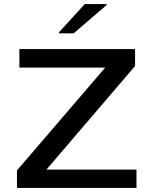

<svg xmlns="http://www.w3.org/2000/svg" viewBox="-20 -931 756 951"><path d="M64 0V-87L501 -596H76V-688H649V-604L210 -91H656V0ZM272 -766V-771L400 -911H508V-906L345 -766Z"/></svg>

Font: Saira Expanded Medium
Style: Regular
Weight: 500
Width: 7
Designer: Hector Gatti with collaboration of the Omnibus-Type team
Foundry: Omnibus-Type
Version: Version 1.100; ttfautohint (v1.8.3)